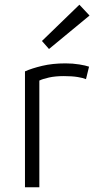

<svg xmlns="http://www.w3.org/2000/svg" viewBox="-20 -795 410 815"><path d="M86 0V-492Q115 -505 159 -515.5Q203 -526 258 -526Q289 -526 316.5 -521.5Q344 -517 358 -512L345 -459Q334 -464 310 -468Q286 -472 251 -472Q215 -472 188 -466Q161 -460 147 -453V0ZM188 -587 158 -621 317 -775 360 -729Z"/></svg>

Font: Ubuntu Sans Light
Style: Regular
Weight: 300
Designer: Dalton Maag Ltd
Foundry: Dalton Maag Ltd
Version: Version 1.006; ttfautohint (v1.8.4.7-5d5b)